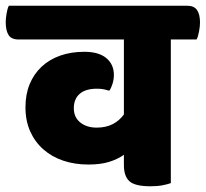

<svg xmlns="http://www.w3.org/2000/svg" viewBox="-60 -640 719 671"><path d="M537 -502V0Q526 4 508 7.5Q490 11 466 11Q412 11 392.5 -6.5Q373 -24 373 -63V-99Q350 -83 320.5 -74Q291 -65 249 -65Q201 -65 161 -78.5Q121 -92 91.5 -118Q62 -144 45.5 -181Q29 -218 29 -265Q29 -310 43.5 -345.5Q58 -381 85 -406.5Q112 -432 150 -445.5Q188 -459 235 -459Q285 -459 311.5 -437Q338 -415 338 -378Q338 -363 333.5 -348Q329 -333 322 -323Q315 -325 304.5 -327.5Q294 -330 279 -330Q239 -330 218.5 -312Q198 -294 198 -262Q198 -230 220.5 -212Q243 -194 278 -194Q310 -194 333.5 -206Q357 -218 373 -240V-502H5Q-20 -502 -30 -517.5Q-40 -533 -40 -563Q-40 -575 -37 -593Q-34 -611 -29 -620H594Q618 -620 628.5 -605Q639 -590 639 -561Q639 -548 635.5 -529.5Q632 -511 627 -502Z"/></svg>

Font: Baloo 2 ExtraBold
Style: Regular
Weight: 800
Designer: Sarang Kulkarni and Ek Type
Foundry: Ek Type
Version: Version 1.640;hotconv 1.0.111;makeotfexe 2.5.65597; ttfautoh